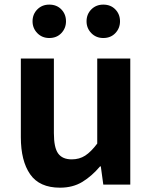

<svg xmlns="http://www.w3.org/2000/svg" viewBox="-20 -820 677 853"><path d="M246.4 13.8Q155.3 13.8 113.9 -45.8Q72.6 -105.3 72.6 -210.6V-559.8H219.4V-228.7Q219.4 -164.3 238.3 -138.2Q257.3 -112 298.6 -112Q332.7 -112 358.4 -128.6Q384.1 -145.2 412 -182.1V-559.8H558.8V0H438.9L427.9 -80.6H424.3Q388.2 -37.8 346 -12Q303.8 13.8 246.4 13.8ZM198.8 -651.1Q166.9 -651.1 145.7 -672.9Q124.6 -694.7 124.6 -725.3Q124.6 -756.7 145.7 -778.1Q166.9 -799.5 198.8 -799.5Q232 -799.5 252.6 -778.1Q273.2 -756.7 273.2 -725.3Q273.2 -694.7 252.6 -672.9Q232 -651.1 198.8 -651.1ZM438.9 -651.1Q406.8 -651.1 385.6 -672.9Q364.5 -694.7 364.5 -725.3Q364.5 -756.7 385.6 -778.1Q406.8 -799.5 438.9 -799.5Q471.9 -799.5 492.5 -778.1Q513.2 -756.7 513.2 -725.3Q513.2 -694.7 492.5 -672.9Q471.9 -651.1 438.9 -651.1Z"/></svg>

Font: Noto Sans TC Thin
Style: Regular
Weight: 100
Designer: Ryoko NISHIZUKA 西塚涼子 (kana, bopomofo & ideographs); Paul D. Hunt (Latin, Greek & Cyrillic); Sandoll Communications 산돌커뮤니
Foundry: Adobe
Version: Version 2.004-H2;hotconv 1.0.118;makeotfexe 2.5.65603